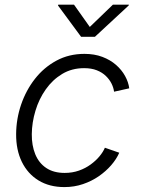

<svg xmlns="http://www.w3.org/2000/svg" viewBox="-20 -777 594 808"><path d="M251 10.3Q188 10.3 142.3 -17.6Q96.7 -45.4 72 -95.7Q47.4 -146 47.9 -212.9Q48.3 -276.4 68.8 -336.7Q89.4 -397 127 -445.1Q164.6 -493.2 217.3 -521.7Q270 -550.3 335.4 -550.3Q377.4 -550.3 410.9 -537.6Q444.3 -524.9 468.3 -503.9Q492.2 -482.9 506.3 -457.3Q520.5 -431.6 523.9 -405.3L460 -391.1Q458 -407.7 449.5 -425Q440.9 -442.4 425.5 -457.3Q410.2 -472.2 387.5 -481.2Q364.7 -490.2 334 -490.2Q282.2 -490.2 241.7 -465.8Q201.2 -441.4 172.6 -400.9Q144 -360.4 129.2 -311Q114.3 -261.7 113.8 -212.4Q113.3 -165 128.4 -127.9Q143.6 -90.8 174.6 -70.1Q205.6 -49.3 252 -49.3Q284.7 -49.3 312.3 -59.1Q339.8 -68.8 361.8 -85Q383.8 -101.1 398.9 -119.4Q414.1 -137.7 421.4 -155.3L481.9 -134.3Q470.2 -107.4 448 -81.8Q425.8 -56.2 395.8 -35.4Q365.7 -14.6 329.1 -2.2Q292.5 10.3 251 10.3ZM291.5 -757.3 357.9 -663.6 455.1 -757.3H522.5L521.5 -753.9L379.4 -622.1H321.3L224.1 -753.9L225.1 -757.3Z"/></svg>

Font: Inter 16pt Light
Style: Italic
Weight: 300
Italic angle: -9.3988°
Version: Version 4.001;git-66647c0bb